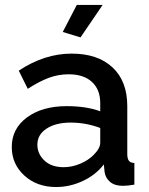

<svg xmlns="http://www.w3.org/2000/svg" viewBox="-20 -750 604 780"><path d="M307.1 -598.1 234.9 -620.1 292 -730H397ZM27.8 -152.8Q27.8 -227.5 89.8 -273.2Q151.9 -318.8 251 -318.8Q330.6 -318.8 387.2 -297.9V-331.1Q387.2 -386.2 353.5 -417.2Q319.8 -448.2 258.8 -448.2Q216.8 -448.2 177.7 -433.6Q138.7 -418.9 92.8 -389.2L56.2 -462.9Q160.2 -532.2 271 -532.2Q377 -532.2 437 -476.3Q497.1 -420.4 497.1 -318.8V-124Q497.1 -105.5 503.7 -96.9Q510.3 -88.4 525.9 -87.9V0Q499.5 4.9 479 4.9Q445.8 4.9 427 -11.2Q408.2 -27.3 404.8 -51.8L401.9 -82Q368.2 -38.6 315.7 -14.4Q263.2 9.8 208 9.8Q129.9 9.8 78.9 -36.9Q27.8 -83.5 27.8 -152.8ZM360.8 -121.1Q387.2 -147.5 387.2 -169.9V-230Q329.6 -252 267.1 -252Q206.5 -252 169.2 -227.5Q131.8 -203.1 131.8 -162.1Q131.8 -125 160.4 -97.9Q189 -70.8 238.8 -70.8Q272.9 -70.8 306.2 -85Q339.4 -99.1 360.8 -121.1Z"/></svg>

Font: Rawline SemiBold
Style: Regular
Weight: 600
Designer: Matt McInerney, Pablo Impallari, Rodrigo Fuenzalida
Foundry: Matt McInerney, Pablo Impallari, Rodrigo Fuenzalida
Version: Version 4.020;PS 004.020;hotconv 1.0.88;makeotf.lib2.5.64775